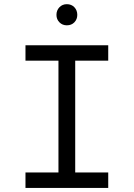

<svg xmlns="http://www.w3.org/2000/svg" viewBox="-20 -922 656 942"><path d="M266.8 0V-700H349V0ZM105 0V-75.8H511V0ZM105 -624.2V-700H511V-624.2ZM308 -797.8Q286.2 -797.8 271.6 -812.5Q257 -827.3 257 -849Q257 -871.4 271.6 -886.5Q286.2 -901.5 308 -901.5Q330.5 -901.5 344.9 -886.5Q359.2 -871.4 359.2 -849Q359.2 -827.3 344.9 -812.5Q330.5 -797.8 308 -797.8Z"/></svg>

Font: Overpass Mono Light
Style: Regular
Weight: 300
Monospace: yes
Designer: Delve Withrington, Dave Bailey
Foundry: Delve Fonts LLC
Version: Version 4.000